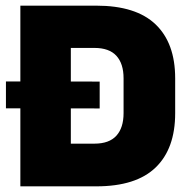

<svg xmlns="http://www.w3.org/2000/svg" viewBox="-20 -659 672 679"><path d="M1 -276V-371L332.5 -370.5V-275.5ZM179.5 0V-151H314Q366 -151 391.5 -179Q417 -207 417 -259V-382Q417 -434 391.5 -461.8Q366 -489.5 314 -489.5H179.5V-639H320.5Q461 -639 530.2 -572.8Q599.5 -506.5 599.5 -382V-258.5Q599.5 -133.5 530.5 -66.8Q461.5 0 320.5 0ZM52 0V-639H230.5V0Z"/></svg>

Font: Anek Tamil Medium ExtraBold
Style: Regular
Weight: 800
Version: Version 1.003